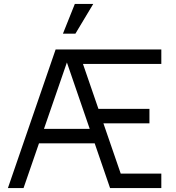

<svg xmlns="http://www.w3.org/2000/svg" viewBox="-20 -950 890 970"><path d="M364 -700H795V-627H364ZM261 -700H374L615 0H536L303 -678H333L99 0H20ZM161 -299H474V-226H161ZM549 -73H795V0H549ZM445 -400H735V-327H445ZM358 -930H451L361 -780H298Z"/></svg>

Font: Uncut Sans Variable
Style: Regular
Weight: 400
Designer: Kasper Nordkvist
Foundry: UNCUT.wtf
Version: Version 1.304;Glyphs 3.2 (3246)